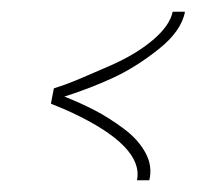

<svg xmlns="http://www.w3.org/2000/svg" viewBox="-20 -370 336 328"><path d="M275 -350H296Q290 -317 251 -286Q212 -255 173 -237Q134 -219 90 -205Q118 -194 142 -181.5Q166 -169 191 -150.5Q216 -132 228.5 -109Q241 -86 235 -62H214Q226 -120 102 -178Q87 -185 69 -192L67 -193L72 -219Q91 -225 108 -232Q125 -239 168.5 -258Q212 -277 241 -301.5Q270 -326 275 -350Z"/></svg>

Font: Sail
Style: Regular
Weight: 400
Designer: Miguel Hernandez
Foundry: Miguel Hernandez
Version: Version 1.002